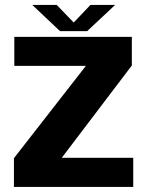

<svg xmlns="http://www.w3.org/2000/svg" viewBox="-20 -738 588 758"><path d="M35 0H506V-115H215L215.5 -104L500.5 -479.5V-592.5H36.5V-478H327.5L326.5 -487.5L35 -113.5ZM217 -615H324L434.5 -718.5H337L271 -649L204 -718.5H107.5Z"/></svg>

Font: Anybody UltraCondensed Thin
Style: Bold
Weight: 700
Version: Version 1.111